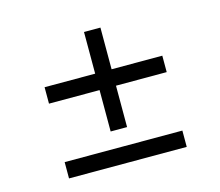

<svg xmlns="http://www.w3.org/2000/svg" viewBox="-78 -647 803 700"><g transform="rotate(-15 323.0 -296.5)"><path d="M101.1 -45.4V-106.9H545.4V-45.4ZM101.1 -327.6V-389.6H545.4V-327.6ZM292 -171.4V-546.9H354V-171.4Z"/></g></svg>

Font: Inter 17pt Light
Style: Regular
Weight: 300
Version: Version 4.001;git-66647c0bb